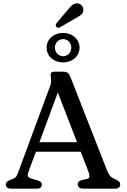

<svg xmlns="http://www.w3.org/2000/svg" viewBox="-20 -1129 758 1149"><path d="M426 -1016C451 -1030.5 471 -1039.5 477 -1058.5C483 -1078.5 473.5 -1099.5 452.5 -1107C426 -1116.5 407 -1096 383.5 -1068L320.5 -993C314.5 -986 310.5 -977 316 -969.5C321.5 -963 331.5 -961 339 -965.5ZM357.5 -755.5C413 -755.5 456 -792.5 456 -844C456 -895 413 -932 357.5 -932C302.5 -932 259 -895.5 259 -844C259 -791.5 302.5 -755.5 357.5 -755.5ZM358 -895C385.5 -895 406.5 -872.5 406.5 -844C406.5 -815 385.5 -792.5 358 -792.5C330.5 -792.5 308.5 -815 308.5 -844C308.5 -872.5 330.5 -895 358 -895ZM669.5 -56.5C647 -65.5 634.5 -74.5 620.5 -109.5L403.5 -663C392 -692.5 384 -700 357.5 -700H305.5C289 -700 283 -694.5 283 -679C283 -664 291 -644.5 281.5 -618.5L92 -106.5C81 -77.5 79 -67 57 -58.5L39 -51.5C22.5 -45 14.5 -37 14.5 -24.5C14.5 -8.5 28 0 45 0H199C220.5 0 230.5 -8.5 230.5 -25C230.5 -37.5 220.5 -44.5 204.5 -49.5L171 -59.5C139 -69 142.5 -79.5 155.5 -115L195 -221H463L509.5 -101C520.5 -72 516.5 -62.5 500.5 -58.5L471 -51.5C456 -48 445 -40 445 -26C445 -8 461 0 478.5 0H669C691.5 0 699.5 -12.5 699.5 -25C699.5 -37 691 -48 669.5 -56.5ZM326 -575.5 441 -278H216Z"/></svg>

Font: dr Title
Style: Regular
Weight: 400
Version: Version 1.000;hotconv 1.0.109;makeotfexe 2.5.65596